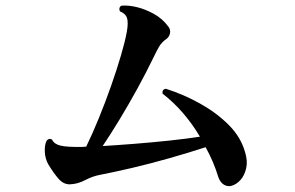

<svg xmlns="http://www.w3.org/2000/svg" viewBox="-20 -709 1040 677"><path d="M797 -54Q783 -50 770 -57.5Q757 -65 750 -84Q733 -140 705 -190Q647 -171 578.5 -151.5Q510 -132 446 -117Q382 -102 335 -93Q307 -88 280.5 -74Q254 -60 226 -59Q204 -59 187 -78Q170 -97 150 -130Q139 -150 138 -174Q137 -198 144 -212Q148 -218 154 -219Q160 -220 164 -216Q171 -201 193.5 -195.5Q216 -190 271 -191L284 -192Q306 -237 329 -293.5Q352 -350 372 -407Q392 -464 406.5 -513.5Q421 -563 427 -596Q433 -629 428 -645Q423 -661 403 -669Q400 -675 401.5 -681Q403 -687 409 -689Q434 -691 464 -683.5Q494 -676 523.5 -659.5Q553 -643 573 -616Q582 -605 579.5 -592Q577 -579 566 -571Q550 -560 541 -544.5Q532 -529 521 -506Q497 -456 465.5 -398.5Q434 -341 401.5 -287.5Q369 -234 342 -194Q392 -197 455 -202Q518 -207 579 -213.5Q640 -220 685 -227Q659 -271 626 -309.5Q593 -348 553 -379Q551 -394 565 -396Q628 -376 686 -343.5Q744 -311 786.5 -268.5Q829 -226 844 -173Q854 -141 848 -115.5Q842 -90 828 -74.5Q814 -59 797 -54Z"/></svg>

Font: Zen Old Mincho Black
Style: Regular
Weight: 900
Designer: Yoshimichi Ohira
Foundry: Positype
Version: Version 1.001